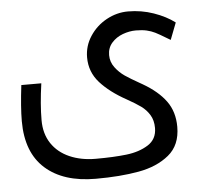

<svg xmlns="http://www.w3.org/2000/svg" viewBox="-45 -597 689 646"><g transform="rotate(-5 300.0 -274.0)"><path d="M22 -213Q22 -260.5 31 -334.5H98.5Q88.5 -264 88.5 -210.5Q88.5 -165 110.2 -132.2Q132 -99.5 170.8 -82.5Q209.5 -65.5 259 -65.5Q319.5 -65.5 362.8 -70.5Q406 -75.5 436.2 -94.5Q466.5 -113.5 466.5 -151.5Q466.5 -177.5 455.2 -195.8Q444 -214 426.8 -226.5Q409.5 -239 380 -255.5Q324.5 -286 292 -322.2Q259.5 -358.5 259.5 -407.5Q259.5 -446.5 281 -479.2Q302.5 -512 337.2 -531Q372 -550 410 -550Q455 -550 496.5 -535.5Q538 -521 567 -499L545 -442L531.5 -450Q508.5 -464 495.5 -470.5Q482.5 -477 467.2 -480.5Q452 -484 430.5 -484Q409 -484 386.5 -475.8Q364 -467.5 349 -450.5Q334 -433.5 334 -409Q334 -386 347.8 -367.5Q361.5 -349 380.2 -336.2Q399 -323.5 427.5 -307.5L438 -301.5Q489 -272 515.2 -236Q541.5 -200 541.5 -149Q541.5 -87 501.2 -54Q461 -21 398.5 -9.8Q336 1.5 253.5 1.5Q144 1.5 83 -53Q22 -107.5 22 -213Z"/></g></svg>

Font: JuliaMono Light
Style: Italic
Weight: 300
Italic angle: -9°
Monospace: yes
Designer: cormullion
Foundry: corm
Version: Version 0.054; ttfautohint (v1.8.4)